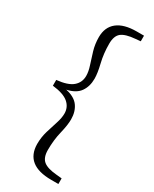

<svg xmlns="http://www.w3.org/2000/svg" viewBox="-240 -834 854 1065"><g transform="rotate(30 187.5 -302.0)"><path d="M342 -741 310 -738Q248 -733 222.5 -712.5Q197 -692 197 -642Q197 -579 210.5 -523.5Q224 -468 224 -433Q224 -383 199.5 -348.5Q175 -314 118 -302Q175 -290 199.5 -256Q224 -222 224 -172Q224 -136 210.5 -81Q197 -26 197 38Q197 87 222.5 108Q248 129 310 134L342 137V173H296Q131 173 129 40Q129 -4 141 -44Q153 -84 164.5 -119Q176 -154 176 -182Q176 -223 145 -249.5Q114 -276 43 -284V-321Q114 -328 145 -354.5Q176 -381 176 -423Q176 -451 164.5 -485.5Q153 -520 141 -560.5Q129 -601 129 -645Q129 -709 171.5 -743Q214 -777 296 -777H342Z"/></g></svg>

Font: Han-Nom Khai
Style: Regular
Weight: 400
Version: Version 1.200;June 22, 2023;FontCreator 14.0.0.2814 64-bit